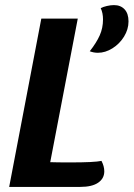

<svg xmlns="http://www.w3.org/2000/svg" viewBox="-20 -733 524 753"><path d="M177 -97Q203 -96 255 -96Q350 -96 378 -102Q389 -81 389 -61Q389 -33 365 -16.5Q341 0 295 0H16L142 -660H285ZM427 -713Q453 -713 468.5 -696.5Q484 -680 484 -649Q484 -618 466.5 -589.5Q449 -561 421 -543.5Q393 -526 364 -526Q347 -526 332 -532Q358 -565 371 -594Q384 -623 384 -657Q384 -682 375 -701Q384 -706 399 -709.5Q414 -713 427 -713Z"/></svg>

Font: Sansita Medium Italic
Style: Regular
Weight: 500
Italic angle: -11°
Designer: Pablo Cosgaya
Foundry: Omnibus-Type
Version: Version 1.006